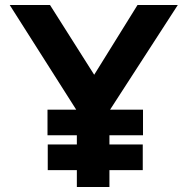

<svg xmlns="http://www.w3.org/2000/svg" viewBox="-20 -752 753 772"><path d="M171 -311H555V-208H171ZM172 -171H554V-68H172ZM289 -307 19 -732H181L378 -421L338 -418L533 -732H695L420 -307V0H289Z"/></svg>

Font: Reem Kufi Fun SemiBold
Style: Regular
Weight: 600
Designer: Khaled Hosny
Version: Version 1.005